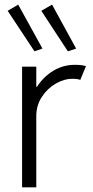

<svg xmlns="http://www.w3.org/2000/svg" viewBox="-20 -799 395 819"><path d="M74.2 -514.6H134.8V-428.7H137.7Q165 -471.2 207 -496.8Q249 -522.5 298.8 -522.5Q332 -522.5 346.7 -516.6L322.3 -458Q312.5 -462.9 287.1 -462.9Q253.9 -462.9 218.3 -442.6Q182.6 -422.4 158.7 -386Q134.8 -349.6 134.8 -303.7V0H74.2ZM156.2 -752.9 202.1 -779.3 304.7 -591.8 269.5 -580.1ZM12.7 -752.9 57.6 -779.3 161.1 -591.8 127 -580.1Z"/></svg>

Font: Reddit Sans Fudge Light
Style: Regular
Weight: 300
Designer: Stephen Hutchings
Foundry: Reddit
Version: Version 1.013